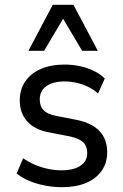

<svg xmlns="http://www.w3.org/2000/svg" viewBox="-20 -768 511 797"><path d="M238 9Q201 9 165.5 2Q130 -5 100.5 -17.5Q71 -30 49 -48L76 -111Q101 -94 127.5 -83Q154 -72 181.5 -66.5Q209 -61 235 -61Q286 -61 314 -80Q342 -99 342 -132Q342 -162 324.5 -178Q307 -194 269 -202L186 -218Q124 -229 93 -264Q62 -299 62 -351Q62 -396 84.5 -429.5Q107 -463 149 -481.5Q191 -500 248 -500Q280 -500 311 -493.5Q342 -487 369 -474Q396 -461 415 -442L387 -380Q368 -397 345 -408Q322 -419 297 -424.5Q272 -430 249 -430Q200 -430 172.5 -410.5Q145 -391 145 -355Q145 -327 161 -310.5Q177 -294 213 -287L295 -271Q361 -258 393 -224Q425 -190 425 -136Q425 -92 402 -59Q379 -26 337 -8.5Q295 9 238 9ZM98 -557 199 -748H285L386 -557H321L242 -690L163 -557Z"/></svg>

Font: Nunito Sans 10pt SemiCondensed Medium
Style: Regular
Weight: 500
Width: 4
Designer: Vernon Adams
Foundry: Vernon Adams
Version: Version 3.101;gftools[0.9.27]